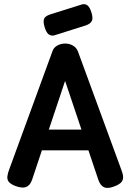

<svg xmlns="http://www.w3.org/2000/svg" viewBox="-20 -901 635 935"><path d="M571 -74Q579 -54 579.5 -39.5Q580 -25 571.5 -14.5Q563 -4 541 5Q508 19 488.5 11.5Q469 4 459 -25L297 -507L136 -25Q126 3 106.5 10Q87 17 53 4Q31 -5 22.5 -16Q14 -27 16 -43Q18 -59 26 -79L236 -653Q242 -670 259.5 -679.5Q277 -689 298 -689Q312 -689 324 -684.5Q336 -680 345 -672Q354 -664 359 -652ZM138 -169 186 -270H407L454 -169ZM242 -728Q226 -726 215.5 -735Q205 -744 198 -767Q189 -795 194.5 -809Q200 -823 225 -831L381 -880Q397 -883 407.5 -873.5Q418 -864 425 -841Q434 -814 427.5 -799.5Q421 -785 397 -777Z"/></svg>

Font: Fredoka SemiCondensed Medium
Style: Regular
Weight: 500
Width: 4
Designer: Ben Nathan
Foundry: Milena B. Brandão, Ben Nathan
Version: Version 2.001